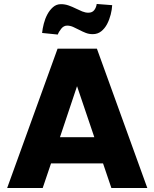

<svg xmlns="http://www.w3.org/2000/svg" viewBox="-20 -947 777 967"><path d="M499 -124H237L195 0H16L270 -702H468L722 0H541ZM455 -256 368 -513 282 -256ZM192 -781Q194 -802 200.5 -827.5Q207 -853 218.5 -874.5Q230 -896 247 -911Q264 -926 287 -926Q307 -926 325.5 -919.5Q344 -913 361 -904.5Q378 -896 394 -889.5Q410 -883 425 -883Q445 -883 455 -896.5Q465 -910 467 -927L545 -921Q544 -899 537.5 -873.5Q531 -848 519.5 -826Q508 -804 490 -789.5Q472 -775 447 -775Q428 -775 411.5 -781.5Q395 -788 379 -796.5Q363 -805 348 -811.5Q333 -818 318 -818Q301 -818 288.5 -802.5Q276 -787 271 -773Z"/></svg>

Font: Fz Poppins
Style: Bold
Weight: 700
Designer: Ninad Kale (Devanagari), Jonny Pinhorn (Latin)
Foundry: Indian Type Foundry
Version: Vit hóa bi Vntype.Com & FontZin.Com